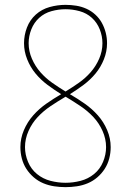

<svg xmlns="http://www.w3.org/2000/svg" viewBox="-20 -763 540 791"><path d="M250 8Q227 8 203.5 4.5Q180 1 158.5 -8Q137 -17 119 -32.5Q101 -48 88.5 -67.5Q76 -87 70 -110Q64 -133 64 -157Q64 -193 78.5 -227Q93 -261 117 -288Q141 -315 171 -336Q201 -357 232 -375Q203 -393 175.5 -413.5Q148 -434 126.5 -460Q105 -486 92 -518.5Q79 -551 79 -585Q79 -618 91 -649.5Q103 -681 127.5 -703Q152 -725 184.5 -734Q217 -743 250 -743Q272 -743 294 -739.5Q316 -736 336 -727Q356 -718 372.5 -703Q389 -688 399.5 -669Q410 -650 415.5 -628.5Q421 -607 421 -585Q421 -551 408 -518.5Q395 -486 373.5 -460Q352 -434 324.5 -413.5Q297 -393 268 -375Q299 -357 329 -336Q359 -315 383 -288Q407 -261 421.5 -227Q436 -193 436 -157Q436 -133 430 -110Q424 -87 411.5 -67.5Q399 -48 381 -32.5Q363 -17 341.5 -8Q320 1 296.5 4.5Q273 8 250 8ZM250 -386Q278 -403 305 -422Q332 -441 353.5 -465.5Q375 -490 388.5 -521Q402 -552 402 -585Q402 -614 391 -642Q380 -670 358.5 -689.5Q337 -709 308 -717Q279 -725 250 -725Q221 -725 192 -717Q163 -709 141.5 -689.5Q120 -670 109 -642Q98 -614 98 -585Q98 -552 111.5 -521Q125 -490 146.5 -465.5Q168 -441 195 -422Q222 -403 250 -386ZM250 -10Q281 -10 312 -18Q343 -26 367.5 -46Q392 -66 404.5 -96Q417 -126 417 -157Q417 -191 402.5 -223.5Q388 -256 364.5 -281Q341 -306 312 -325.5Q283 -345 253 -363H252Q252 -363 251.5 -363.5Q251 -364 250 -365Q249 -364 248.5 -363.5Q248 -363 247 -363L246 -362Q217 -345 188 -325.5Q159 -306 135.5 -281Q112 -256 97.5 -223.5Q83 -191 83 -157Q83 -126 95.5 -96Q108 -66 132.5 -46Q157 -26 188 -18Q219 -10 250 -10Z"/></svg>

Font: iosevka_custom_sans_ss08 Thin
Style: Regular
Weight: 100
Designer: Belleve Invis
Foundry: Belleve Invis
Version: Version 10.3.0; ttfautohint (v1.8.3)